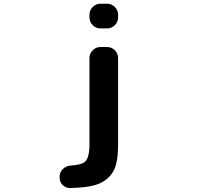

<svg xmlns="http://www.w3.org/2000/svg" viewBox="-20 -793 1040 1009"><path d="M350.6 195.3Q349.6 195.3 348.6 195.3Q326.2 195.3 309.6 179.7Q293 163.1 293 138.7V136.7Q293 113.3 309.6 96.2Q326.2 79.1 350.6 77.1Q407.2 73.2 424.8 58.6Q450.2 39.1 450.2 -36.1V-488.3Q450.2 -511.7 467.3 -528.8Q484.4 -545.9 507.8 -545.9H543Q566.4 -545.9 583.5 -528.8Q600.6 -511.7 600.6 -488.3V-36.1Q600.6 34.2 588.4 76.2Q576.2 118.2 541.5 147.5Q506.8 176.8 449.2 186.5Q410.2 193.4 350.6 195.3ZM507.8 -643.6Q484.4 -643.6 467.3 -660.6Q450.2 -677.7 450.2 -701.2V-715.8Q450.2 -739.3 467.3 -756.3Q484.4 -773.4 507.8 -773.4H543Q566.4 -773.4 583.5 -756.3Q600.6 -739.3 600.6 -715.8V-701.2Q600.6 -677.7 583.5 -660.6Q566.4 -643.6 543 -643.6Z"/></svg>

Font: Gen Jyuu Gothic Monospace Bold
Style: Bold
Weight: 700
Designer: [Source Han Sans]
Ryoko NISHIZUKA  (kana & ideographs); Paul D. Hunt (Latin, Greek & Cyrillic); Wenlong ZHANG  (bopomofo
Version: Version 1.002.20150607